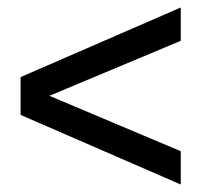

<svg xmlns="http://www.w3.org/2000/svg" viewBox="-20 -582 538 513"><path d="M463 -562V-473L112 -326L463 -178V-89L35 -275V-376Z"/></svg>

Font: Montserrat-Arabic
Style: Regular
Weight: 400
Designer: Mohamed Gaber
Foundry: Kief Type Foundry
Version: Version 5.008;PS 005.008;hotconv 1.0.88;makeotf.lib2.5.64775